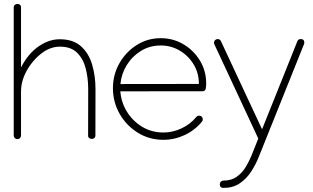

<svg xmlns="http://www.w3.org/2000/svg" viewBox="-20 -691 1571 963"><path d="M48.8 -653.8Q48.8 -662.6 54.7 -667Q60.5 -671.4 67.4 -671.4Q74.2 -671.4 80.1 -667Q85.9 -662.6 85.4 -653.3V-353Q102.5 -386.2 125.7 -414.3Q148.9 -442.4 179.7 -462.4Q202.1 -477.1 227.3 -485.6Q252.4 -494.1 280.3 -494.1Q346.2 -494.1 385.5 -459.5Q424.8 -424.8 441.9 -367.7Q459 -310.5 459 -243.7L458.5 -11.7Q458.5 -2.9 452.9 1.5Q447.3 5.9 440.4 5.9Q433.6 5.9 427.5 1.5Q421.4 -2.9 421.9 -12.2L422.4 -243.7Q422.4 -299.8 409.7 -348.4Q397 -397 366.2 -427Q335.4 -457 280.8 -457Q238.3 -457 199.7 -431.6Q170.4 -412.1 144.3 -380.9Q118.2 -349.6 101.8 -311.3Q85.4 -272.9 85.4 -232.4V-11.7Q85.4 -3.9 80.3 1.5Q75.2 6.8 67.4 6.8Q59.6 6.8 54.2 1.5Q48.8 -3.9 48.8 -11.7Z M799.8 10.3Q729 10.3 671.6 -25.1Q614.3 -60.5 580.3 -119.6Q546.4 -178.7 546.4 -249Q546.4 -315.9 578.4 -372.8Q610.4 -429.7 664.8 -464.6Q719.2 -499.5 786.6 -499.5Q848.6 -499.5 900.4 -468.8Q952.1 -438 983.2 -386.5Q1014.2 -335 1014.2 -271.5Q1014.2 -257.8 1011.7 -245.6Q1009.3 -233.4 995.1 -233.4L583.5 -232.9Q587.9 -177.2 616.9 -130.4Q646 -83.5 693.4 -54.9Q740.7 -26.4 799.3 -26.4Q846.2 -26.4 890.4 -47.1Q934.6 -67.9 964.4 -104Q969.7 -110.8 979 -110.8Q986.8 -110.8 991.9 -105.5Q997.1 -100.1 997.1 -92.3Q997.1 -85.9 992.7 -80.6Q957.5 -37.6 906.2 -13.7Q855 10.3 799.8 10.3ZM977.5 -271Q977.5 -324.2 951.4 -367.7Q925.3 -411.1 881.8 -437Q838.4 -462.9 786.1 -462.9Q731.4 -462.9 687.5 -436Q643.6 -409.2 616.2 -365.2Q588.9 -321.3 584 -269.5L977.5 -270Z M1071.8 -495.1Q1083.5 -495.1 1088.4 -483.9L1294.4 -42.5L1471.2 -483.4Q1475.6 -495.1 1488.3 -495.1Q1506.3 -495.1 1506.3 -477.1Q1506.3 -472.7 1504.9 -469.7L1275.4 102.1Q1261.2 136.7 1238.5 171.4Q1215.8 206.1 1182.1 228.8Q1148.4 251.5 1100.6 251.5Q1082.5 251.5 1082.5 233.4Q1082.5 225.6 1087.6 220.2Q1092.8 214.8 1100.6 214.8Q1140.1 214.8 1167 195.8Q1193.8 176.8 1211.7 147.7Q1229.5 118.7 1241.7 88.4L1275.4 3.9L1055.2 -468.8Q1053.2 -472.7 1053.2 -476.6Q1053.2 -484.4 1058.6 -489.7Q1064 -495.1 1071.8 -495.1Z"/></svg>

Font: Manjari Thin
Style: Regular
Weight: 100
Designer: Santhosh Thottingal <santhosh.thottingal@gmail.com>
Version: Version 2.000